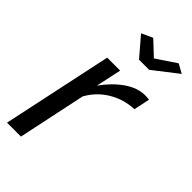

<svg xmlns="http://www.w3.org/2000/svg" viewBox="-227 -794 858 858"><g transform="rotate(45 201.5 -365.0)"><path d="M146 -706 199 -730 266 -667 360 -730 403 -706 287 -616H223ZM116 -522H198L172 -401Q210 -455 258.5 -489Q307 -523 355 -523Q364 -523 370 -522.5Q376 -522 381 -521L365 -445Q302 -443 247.5 -411Q193 -379 161 -322L93 0H5Z"/></g></svg>

Font: PTCRaleway Medium
Style: Italic
Weight: 500
Italic angle: -12°
Designer: Matt McInerney, Pablo Impallari, Rodrigo Fuenzalida
Foundry: Matt McInerney, Pablo Impallari, Rodrigo Fuenzalida
Version: Version 3.000g; ttfautohint (v1.5) -l 8 -r 28 -G 28 -x 14 -D